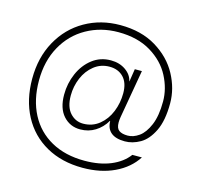

<svg xmlns="http://www.w3.org/2000/svg" viewBox="-121 -847 1170 1126"><g transform="rotate(15 464.0 -284.0)"><path d="M55 -280Q55 -409 110 -508.5Q165 -608 260.5 -662.5Q356 -717 474 -717Q602 -717 692.5 -662Q783 -607 828.5 -522.5Q874 -438 874 -349Q874 -244 843 -180.5Q812 -117 766.5 -91Q721 -65 674 -65Q619 -65 590.5 -88.5Q562 -112 561 -158H559Q534 -115 493.5 -90Q453 -65 403 -65Q341 -65 300.5 -110Q260 -155 260 -238Q260 -306 286.5 -367Q313 -428 361.5 -465.5Q410 -503 474 -503Q526 -503 563.5 -477Q601 -451 609 -412H610L622 -489H665L614 -196Q611 -178 611 -163Q611 -128 629 -115Q647 -102 682 -102Q716 -102 750 -126Q784 -150 807.5 -205.5Q831 -261 831 -349Q831 -426 792 -501Q753 -576 672 -625Q591 -674 474 -674Q368 -674 281.5 -625.5Q195 -577 145.5 -487.5Q96 -398 96 -280Q96 -163 141.5 -76Q187 11 272.5 58.5Q358 106 475 106Q566 106 633.5 78Q701 50 738 0H796Q751 70 667.5 109.5Q584 149 475 149Q348 149 253 95.5Q158 42 106.5 -55Q55 -152 55 -280ZM593 -335Q593 -398 561 -431.5Q529 -465 476 -465Q423 -465 382.5 -433Q342 -401 320.5 -350Q299 -299 299 -243Q299 -174 331.5 -138Q364 -102 411 -102Q467 -102 508.5 -135.5Q550 -169 571.5 -222.5Q593 -276 593 -335Z"/></g></svg>

Font: MuliDisplayVN ExtraLight
Style: Regular
Weight: 200
Designer: Vernon Adams
Foundry: Vernon Adams
Version: Version 2.100